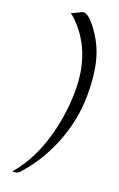

<svg xmlns="http://www.w3.org/2000/svg" viewBox="-161 -747 576 926"><g transform="rotate(20 126.5 -283.5)"><path d="M36 136Q49 123 80 77Q130 1 160 -111Q189 -224 189 -335Q189 -542 58 -664Q50 -672 40 -677L87 -700Q93 -703 98 -703Q121 -703 154 -662Q204 -599 226 -530Q251 -454 251 -335Q251 -205 200 -79Q151 40 71 126Q62 136 36 136Z"/></g></svg>

Font: Gideon Roman
Style: Regular
Weight: 400
Designer: Robert E. Leuschke
Foundry: Robert E. Leuschke
Version: Version 2.010